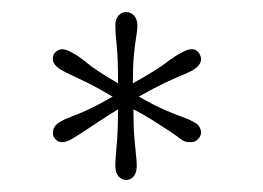

<svg xmlns="http://www.w3.org/2000/svg" viewBox="-20 -739 436 318"><path d="M189 -441Q181.5 -441 176.2 -447Q171 -453 171 -464.5Q171 -472.5 172 -483Q173 -493.5 174.2 -511.2Q175.5 -529 175.5 -558Q160 -548.5 144.5 -538.2Q129 -528 116.8 -520Q104.5 -512 97.5 -508Q93 -505.5 89.2 -504.5Q85.5 -503.5 82.5 -503.5Q76.5 -503.5 72 -508.2Q67.5 -513 67.5 -518.5Q67.5 -524 70.5 -529Q73.5 -534 80 -537.5Q87.5 -542 98 -545.8Q108.5 -549.5 125 -557Q141.5 -564.5 166.5 -579Q141 -594 124.8 -602Q108.5 -610 98.5 -614.5Q88.5 -619 81 -623.5Q67.5 -631.5 67.5 -641.5Q67.5 -649.5 72.8 -653.5Q78 -657.5 83 -657.5Q89 -657.5 99 -652Q110 -646.5 124 -634.8Q138 -623 175.5 -601Q175.5 -645.5 173.2 -664.8Q171 -684 171 -696.5Q171 -707.5 176.2 -713.2Q181.5 -719 189 -719Q196.5 -719 202 -713.2Q207.5 -707.5 207.5 -696.5Q207.5 -688.5 205.5 -677.2Q203.5 -666 201.8 -648Q200 -630 200 -601Q239.5 -623 254.8 -634.8Q270 -646.5 281 -652Q291 -657.5 297.5 -657.5Q305 -657.5 309 -651.8Q313 -646 313 -641Q313 -630.5 298 -622Q291.5 -618.5 281 -614.2Q270.5 -610 253.5 -602Q236.5 -594 210 -579Q235.5 -564.5 252.8 -557Q270 -549.5 281.5 -545.5Q293 -541.5 300 -537.5Q307 -534 310 -529.2Q313 -524.5 313 -519.5Q313 -514 308.2 -508.8Q303.5 -503.5 296 -503.5Q292.5 -503.5 288.2 -504.2Q284 -505 280 -508Q274 -513 262 -521Q250 -529 234.2 -539Q218.5 -549 201 -558Q201 -529 202.5 -511.2Q204 -493.5 205.2 -483Q206.5 -472.5 206.5 -464.5Q206.5 -453 201.5 -447Q196.5 -441 189 -441Z"/></svg>

Font: Imbue Thin
Style: Regular
Weight: 100
Designer: Tyler Finck
Foundry: Etcetera Type Company
Version: Version 1.102